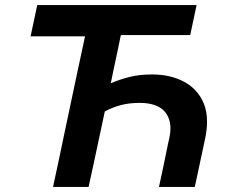

<svg xmlns="http://www.w3.org/2000/svg" viewBox="-20 -733 889 753"><path d="M188 0Q200.5 -57.5 212 -111.8Q223.5 -166 237.5 -233.5L284 -453Q292.5 -491.5 299.5 -525Q306.5 -558.5 313.5 -590.5H100L126 -713H751L726 -595.5H454Q447 -562.5 440 -528Q432.5 -493 424 -453L414.5 -406.5Q447 -420.5 486.5 -430.8Q526 -441 576 -441Q649 -441 702.2 -412.2Q755.5 -383.5 779 -328Q792 -296 792 -256Q792 -226 785 -192Q782.5 -180.5 780.5 -171Q778 -161 776 -149.5Q767 -107 759.5 -72.5Q752 -38 744 0H603.5Q612.5 -42.5 621 -81.5Q629 -120 639 -169L644.5 -193.5Q648.5 -212.5 648.5 -229.5Q648.5 -266.5 628.5 -292.5Q599 -329.5 527.5 -329.5Q487.5 -329.5 454.8 -321Q422 -312.5 391 -296L377 -230Q363 -164 351.5 -110.5Q340 -57 327.5 0Z"/></svg>

Font: Heraclito SemiBold
Style: Italic
Weight: 600
Italic angle: -12°
Designer: Kostas Bartsokas (font) & Cristiano Sobral (main changes)
Foundry: Kostas Bartsokas (font) & Cristiano Sobral (main changes)
Version: Version 1.00;July 8, 2020;FontCreator 13.0.0.2655 64-bit